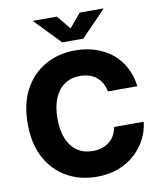

<svg xmlns="http://www.w3.org/2000/svg" viewBox="-101 -1030 942 1120"><g transform="rotate(-10 370.0 -470.0)"><path d="M382.3 10.3Q283.7 10.3 205.6 -33.4Q127.4 -77.1 82.3 -160.6Q37.1 -244.1 37.1 -363.3Q37.1 -483.4 82.8 -566.9Q128.4 -650.4 206.5 -694.1Q284.7 -737.8 382.3 -737.8Q447.3 -737.8 502.9 -719.5Q558.6 -701.2 601.1 -666.5Q643.6 -631.8 670.4 -582Q697.3 -532.2 705.1 -468.8H530.3Q525.9 -496.1 513.7 -517.8Q501.5 -539.6 482.9 -554.7Q464.4 -569.8 439.9 -577.9Q415.5 -585.9 386.2 -585.9Q332.5 -585.9 293.7 -559.6Q254.9 -533.2 234.1 -483.4Q213.4 -433.6 213.4 -363.3Q213.4 -291.5 234.4 -241.9Q255.4 -192.4 293.9 -167Q332.5 -141.6 385.7 -141.6Q415 -141.6 439.2 -149.7Q463.4 -157.7 482.4 -172.9Q501.5 -188 513.7 -209.7Q525.9 -231.4 530.8 -258.3H705.6Q700.2 -206.5 676 -158.7Q651.9 -110.8 610.6 -72.5Q569.3 -34.2 512 -12Q454.6 10.3 382.3 10.3ZM313 -950.2 380.4 -868.7 448.7 -950.2H588.4V-947.3L442.9 -796.9H317.9L172.9 -947.3V-950.2Z"/></g></svg>

Font: Inter 18pt ExtraBold
Style: Regular
Weight: 800
Designer: Rasmus Andersson
Foundry: rsms
Version: Version 4.001;git-66647c0bb